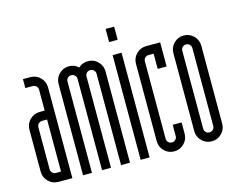

<svg xmlns="http://www.w3.org/2000/svg" viewBox="-99 -862 1244 1012"><g transform="rotate(-15 522.5 -355.5)"><path d="M129.9 -332.8H102.5Q91.2 -332.8 83.1 -324.7Q75 -316.5 75 -305.3V-76.2Q75 -64.6 83.1 -56.6Q91.2 -48.7 102.5 -48.7H129.9ZM102.5 -571.4Q134.1 -571.4 156.4 -549.1Q178.7 -526.9 178.7 -495.2V0H102.5Q70.8 0 48.5 -22.3Q26.2 -44.6 26.2 -76.2V-305.3Q26.2 -336.9 48.5 -359.2Q70.8 -381.5 102.5 -381.5H129.9V-495.2Q129.9 -506.9 121.8 -514.8Q113.7 -522.7 102.5 -522.7H62.1V-571.4Z M285.7 0H237Q237 0 237 -498.1Q237 -529.8 259.3 -552.1Q281.5 -574.3 313.2 -574.3Q343.6 -574.3 364.8 -553.9Q386.5 -574.3 416.9 -574.3Q448.6 -574.3 470.8 -552.1Q493.1 -529.8 493.1 -498.1V0H444.4V-498.1Q444.4 -509.8 436.3 -517.7Q428.2 -525.6 416.9 -525.6Q405.2 -525.6 397.3 -517.7Q389.4 -509.8 389.4 -498.1V0H340.7V-498.1Q340.7 -509.8 332.6 -517.7Q324.4 -525.6 313.2 -525.6Q301.5 -525.6 293.6 -517.7Q285.7 -509.8 285.7 -498.1Z M600.2 0H551.4V-571.4H600.2ZM551.4 -714.3H598.1V-642.6H551.4Z M734.7 -522.7Q723 -522.7 715.1 -514.8Q707.2 -506.9 707.2 -495.2V-73.3Q707.2 -61.6 715.1 -53.7Q723 -45.8 734.7 -45.8Q745.9 -45.8 754.1 -53.7Q762.2 -61.6 762.2 -73.3V-134.5H810.9V-73.3Q810.9 -41.6 788.6 -19.4Q766.3 2.9 734.7 2.9Q703 2.9 680.8 -19.4Q658.5 -41.6 658.5 -73.3V-495.2Q658.5 -526.9 680.8 -549.1Q703 -571.4 734.7 -571.4H810.9V-439.8H762.2V-522.7Z M967.1 -498.1Q967.1 -509.8 959 -517.7Q950.9 -525.6 939.6 -525.6Q927.9 -525.6 920 -517.7Q912.1 -509.8 912.1 -498.1V-73.3Q912.1 -61.6 920 -53.7Q927.9 -45.8 939.6 -45.8Q950.9 -45.8 959 -53.7Q967.1 -61.6 967.1 -73.3ZM863.4 -498.1Q863.4 -529.8 885.7 -552.1Q908 -574.3 939.6 -574.3Q971.3 -574.3 993.5 -552.1Q1015.8 -529.8 1015.8 -498.1V-73.3Q1015.8 -41.6 993.5 -19.4Q971.3 2.9 939.6 2.9Q908 2.9 885.7 -19.4Q863.4 -41.6 863.4 -73.3Z"/></g></svg>

Font: Marapfhont
Style: Book
Weight: 400
Version: Version 0.15